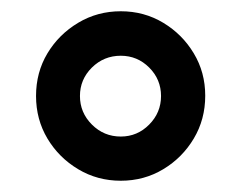

<svg xmlns="http://www.w3.org/2000/svg" viewBox="-20 -806 428 341"><path d="M194.5 -485Q153 -485 118.8 -505.5Q84.5 -526 64.2 -560Q44 -594 44 -635.5Q44 -677.5 64.2 -711.2Q84.5 -745 118.8 -765.5Q153 -786 194.5 -786Q236 -786 270 -765.5Q304 -745 324.2 -711.2Q344.5 -677.5 344.5 -636Q344.5 -594 324.2 -560Q304 -526 270 -505.5Q236 -485 194.5 -485ZM194.5 -563.5Q224 -563.5 245 -584.8Q266 -606 266 -635.5Q266 -665 245 -686Q224 -707 194.5 -707Q164.5 -707 143.2 -686Q122 -665 122 -635.5Q122 -606 143.2 -584.8Q164.5 -563.5 194.5 -563.5Z"/></svg>

Font: Karla ExtraLight
Style: Bold
Weight: 700
Version: Version 2.001